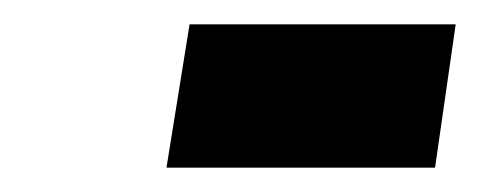

<svg xmlns="http://www.w3.org/2000/svg" viewBox="-20 -750 395 158"><path d="M117 -612 136 -730H355L338 -612Z"/></svg>

Font: Georama ExtraCondensed ExtraBold
Style: Italic
Weight: 800
Width: 2
Italic angle: -9°
Designer: Jean-Baptiste Levee
Foundry: Production Type
Version: Version 1.000